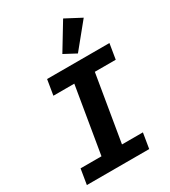

<svg xmlns="http://www.w3.org/2000/svg" viewBox="-231 -1088 1062 1200"><g transform="rotate(-30 300.0 -488.0)"><path d="M481.9 0 500 -110.1H349.1L429 -588.1H579.9L598 -698.2H148.1L130 -588.1H280.9L201 -110.1H50.1L32 0ZM308.9 -785.9 394.9 -740.1 538 -915.8 424 -975.9Z"/></g></svg>

Font: Margiela Mono Italic Bold It
Style: Regular
Weight: 700
Designer: Mike Abbink, Paul van der Laan, Pieter van Rosmalen
Foundry: Bold Monday
Version: Version 2.003 2021